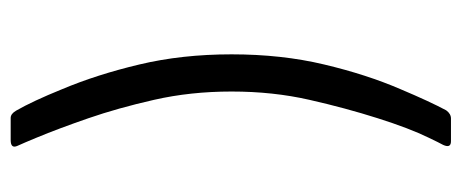

<svg xmlns="http://www.w3.org/2000/svg" viewBox="-276 -486 877 365"><g transform="rotate(90 162.5 -303.5)"><path d="M190.3 104.3Q172.3 73 149.7 17.3Q121.8 -49 102.6 -129.8Q83.3 -210.7 83.3 -305.2Q83.3 -400.5 102.6 -481.3Q121.8 -562.2 149.7 -626.8Q173 -682 189.7 -713.2Q196.3 -722.3 205.3 -722.3H248.5Q262.2 -722.3 255.5 -707.5Q251.2 -699.7 241.8 -680Q224 -643.7 204.8 -583.1Q185.5 -522.5 169.8 -453.3Q154 -384.2 154 -305.2Q154 -227 169.8 -157.8Q185.5 -88.7 204.8 -33Q224 22.7 241.8 65.7Q251.3 88.7 257.2 101.7Q263.2 114.7 246.2 114.7H204.2Q196.3 114.7 190.3 104.3Z"/></g></svg>

Font: Vivano Light
Style: Regular
Weight: 300
Designer: Joe Prince, Josias Burgherr
Version: Version 2.064;September 19, 2022;FontCreator 14.0.0.2877 64-